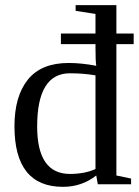

<svg xmlns="http://www.w3.org/2000/svg" viewBox="-20 -714 540 744"><path d="M36 -225V-224Q36 -341 88 -405.5Q140 -470 246 -470Q296 -470 353 -459Q350 -476 350 -531V-543H216V-584H350V-660L273 -672V-694H431V-584H498V-543H431V-34L488 -22V0H359L353 -34Q297 10 224 10Q36 10 36 -225ZM124 -224Q124 -40 251 -40Q308 -40 350 -59V-422Q304 -430 251 -430Q124 -430 124 -224Z"/></svg>

Font: Libra Serif Modern
Style: Regular
Weight: 400
Designer: Stefan Peev, Context Ltd
Foundry: Stefan Peev, Context Ltd
Version: Version 1.000